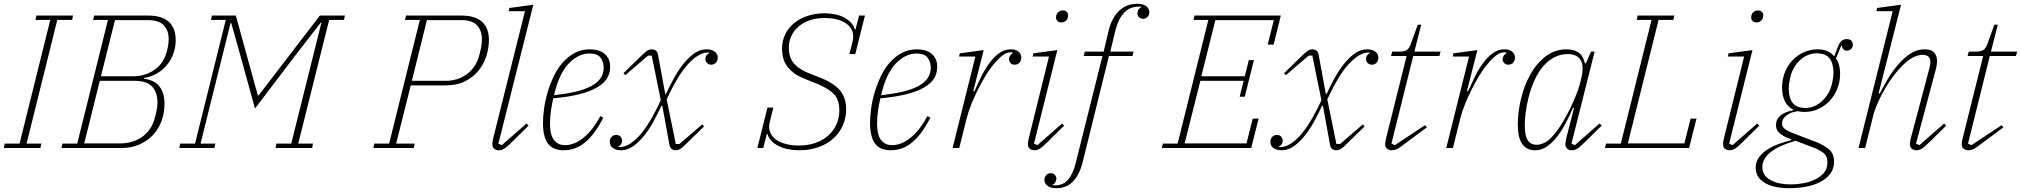

<svg xmlns="http://www.w3.org/2000/svg" viewBox="-27 -780 10652 1012"><path d="M-2 -23H76L238 -675H160L165 -698H358L353 -675H275L113 -23H191L186 0H-7Z M302 -23H380L542 -675H464L469 -698H754Q827 -698 863 -665Q899 -632 899 -569Q899 -530 886.5 -496.5Q874 -463 852 -436.5Q830 -410 799.5 -392.5Q769 -375 732 -369V-365Q790 -357 815 -322.5Q840 -288 840 -233Q840 -185 824.5 -142.5Q809 -100 779.5 -68.5Q750 -37 708 -18.5Q666 0 613 0H297ZM417 -24H605Q674 -24 723.5 -59.5Q773 -95 789 -159Q794 -176 798.5 -198Q803 -220 803 -239Q803 -293 775 -323.5Q747 -354 681 -354H499ZM505 -378H674Q736 -378 783.5 -409.5Q831 -441 848 -495Q854 -512 858 -533.5Q862 -555 862 -574Q862 -619 836.5 -646.5Q811 -674 751 -674H579Z M923 -23H1001L1163 -675H1085L1090 -698H1216L1332 -277H1336L1659 -698H1791L1786 -675H1708L1545 -23H1623L1618 0H1425L1430 -23H1508L1667 -660H1663L1532 -491L1317 -208L1239 -491L1192 -658H1188L1030 -23H1108L1103 0H918Z M1946 -23H2024L2186 -675H2108L2113 -698H2404Q2478 -698 2514 -665Q2550 -632 2550 -569Q2550 -527 2536.5 -484.5Q2523 -442 2495 -407.5Q2467 -373 2424 -351.5Q2381 -330 2321 -330H2138L2061 -23H2159L2154 0H1941ZM2144 -354H2321Q2387 -354 2435.5 -390.5Q2484 -427 2500 -492Q2505 -509 2509 -531.5Q2513 -554 2513 -573Q2513 -619 2487.5 -646.5Q2462 -674 2403 -674H2223Z M2603 12Q2589 12 2578.5 4.5Q2568 -3 2568 -20Q2568 -33 2573 -53L2740 -721H2654L2658 -738L2784 -755L2600 -23L2618 -15L2748 -129L2759 -118L2675 -35Q2646 -6 2631.5 3Q2617 12 2603 12Z M2945 12Q2887 12 2861 -23.5Q2835 -59 2835 -132Q2835 -167 2841 -210Q2847 -253 2860 -296Q2873 -339 2892.5 -379.5Q2912 -420 2939.5 -451Q2967 -482 3002.5 -501Q3038 -520 3082 -520Q3102 -520 3121 -515.5Q3140 -511 3155 -500Q3170 -489 3179.5 -471.5Q3189 -454 3189 -427Q3189 -394 3172.5 -367Q3156 -340 3120 -319Q3084 -298 3027 -283.5Q2970 -269 2889 -262Q2882 -231 2877 -197.5Q2872 -164 2872 -129Q2872 -106 2875.5 -85.5Q2879 -65 2888 -49.5Q2897 -34 2912.5 -24.5Q2928 -15 2952 -15Q3000 -15 3048.5 -54Q3097 -93 3137 -168L3153 -160Q3129 -113 3104 -80Q3079 -47 3053 -26.5Q3027 -6 3000 3Q2973 12 2945 12ZM2893 -278Q2955 -285 3003.5 -296Q3052 -307 3086 -324.5Q3120 -342 3137.5 -366.5Q3155 -391 3155 -424Q3155 -452 3139 -475Q3123 -498 3080 -498Q3021 -498 2970 -444.5Q2919 -391 2893 -278Z M3246 12Q3219 12 3203 0Q3187 -12 3187 -32Q3187 -49 3197 -59Q3207 -69 3221 -69Q3235 -69 3243.5 -60Q3252 -51 3252 -40Q3252 -28 3246 -19.5Q3240 -11 3232 -8L3233 -5H3243Q3288 -6 3342 -64Q3396 -122 3456 -252L3408 -487H3389L3269 -384L3259 -394L3340 -473Q3354 -487 3364 -496Q3374 -505 3381.5 -510.5Q3389 -516 3395.5 -518Q3402 -520 3408 -520Q3420 -520 3429 -514Q3438 -508 3441 -494L3479 -286H3484Q3492 -303 3502.5 -324.5Q3513 -346 3525.5 -368.5Q3538 -391 3553 -413.5Q3568 -436 3585 -455Q3610 -484 3637.5 -502Q3665 -520 3697 -520Q3724 -520 3740 -508Q3756 -496 3756 -476Q3756 -459 3746 -449Q3736 -439 3722 -439Q3708 -439 3699.5 -448Q3691 -457 3691 -468Q3691 -480 3697 -488.5Q3703 -497 3711 -500L3710 -503H3700Q3655 -501 3601 -443.5Q3547 -386 3487 -256L3535 -21H3554L3674 -124L3684 -114L3603 -35Q3589 -21 3579 -11.5Q3569 -2 3561.5 3Q3554 8 3547.5 10Q3541 12 3535 12Q3523 12 3514 6Q3505 0 3502 -14L3464 -222H3459Q3451 -205 3440.5 -183.5Q3430 -162 3417.5 -139.5Q3405 -117 3390 -94.5Q3375 -72 3358 -53Q3333 -24 3305.5 -6Q3278 12 3246 12Z M4184 12Q4155 12 4127.5 6.5Q4100 1 4077.5 -10Q4055 -21 4039.5 -37Q4024 -53 4018 -74H4015L3996 0H3965L4018 -213H4049L4031 -140Q4027 -124 4027 -112Q4027 -88 4039 -69.5Q4051 -51 4072 -38.5Q4093 -26 4121.5 -19.5Q4150 -13 4183 -13Q4232 -13 4271.5 -27Q4311 -41 4339 -66Q4367 -91 4382 -125Q4397 -159 4397 -199Q4397 -255 4368 -284.5Q4339 -314 4283 -337L4216 -364Q4157 -387 4126 -425Q4095 -463 4095 -523Q4095 -566 4112.5 -600.5Q4130 -635 4160.5 -659.5Q4191 -684 4232 -697Q4273 -710 4320 -710Q4348 -710 4374.5 -704.5Q4401 -699 4422 -688Q4443 -677 4458 -661Q4473 -645 4479 -624H4482L4501 -698H4532L4481 -495H4450L4467 -562Q4469 -571 4469.5 -576.5Q4470 -582 4470 -588Q4470 -612 4458.5 -630Q4447 -648 4426.5 -660.5Q4406 -673 4378.5 -679Q4351 -685 4320 -685Q4273 -685 4238 -672Q4203 -659 4179 -637.5Q4155 -616 4143 -588Q4131 -560 4131 -529Q4131 -475 4158.5 -444.5Q4186 -414 4239 -393L4305 -367Q4374 -338 4403.5 -299.5Q4433 -261 4433 -205Q4433 -160 4416 -120.5Q4399 -81 4367 -51.5Q4335 -22 4289 -5Q4243 12 4184 12Z M4669 12Q4611 12 4585 -23.5Q4559 -59 4559 -132Q4559 -167 4565 -210Q4571 -253 4584 -296Q4597 -339 4616.5 -379.5Q4636 -420 4663.5 -451Q4691 -482 4726.5 -501Q4762 -520 4806 -520Q4826 -520 4845 -515.5Q4864 -511 4879 -500Q4894 -489 4903.5 -471.5Q4913 -454 4913 -427Q4913 -394 4896.5 -367Q4880 -340 4844 -319Q4808 -298 4751 -283.5Q4694 -269 4613 -262Q4606 -231 4601 -197.5Q4596 -164 4596 -129Q4596 -106 4599.5 -85.5Q4603 -65 4612 -49.5Q4621 -34 4636.5 -24.5Q4652 -15 4676 -15Q4724 -15 4772.5 -54Q4821 -93 4861 -168L4877 -160Q4853 -113 4828 -80Q4803 -47 4777 -26.5Q4751 -6 4724 3Q4697 12 4669 12ZM4617 -278Q4679 -285 4727.5 -296Q4776 -307 4810 -324.5Q4844 -342 4861.5 -366.5Q4879 -391 4879 -424Q4879 -452 4863 -475Q4847 -498 4804 -498Q4745 -498 4694 -444.5Q4643 -391 4617 -278Z M5114 -482H5028L5032 -499L5158 -516L5103 -300L5109 -299Q5124 -333 5143 -372Q5162 -411 5185.5 -444Q5209 -477 5237.5 -498.5Q5266 -520 5300 -520Q5327 -520 5341.5 -507.5Q5356 -495 5356 -477Q5356 -460 5346.5 -449.5Q5337 -439 5321 -439Q5307 -439 5299 -448Q5291 -457 5291 -468Q5291 -478 5297 -486.5Q5303 -495 5311 -500L5309 -504H5298Q5277 -504 5254 -485.5Q5231 -467 5203 -432Q5188 -414 5168.5 -382Q5149 -350 5129.5 -311.5Q5110 -273 5093.5 -232.5Q5077 -192 5068 -156L5029 0H4994Z M5426 12Q5412 12 5401.5 4.5Q5391 -3 5391 -20Q5391 -33 5396 -53L5502 -482H5416L5420 -499L5546 -516L5423 -23L5441 -15L5571 -129L5582 -118L5498 -35Q5469 -6 5454.5 3Q5440 12 5426 12ZM5567 -662Q5553 -662 5546 -670Q5539 -678 5539 -688Q5539 -698 5543 -706Q5547 -714 5555 -719.5Q5563 -725 5575 -725Q5589 -725 5596 -717Q5603 -709 5603 -699Q5603 -689 5599 -681Q5595 -673 5587 -667.5Q5579 -662 5567 -662Z M5541 212Q5511 212 5494.5 199.5Q5478 187 5478 167Q5478 153 5487.5 143Q5497 133 5511 133Q5525 133 5533 142Q5541 151 5541 162Q5541 171 5536 180Q5531 189 5521 194L5522 197H5534Q5578 197 5604 165.5Q5630 134 5644 75L5784 -485H5685L5691 -508H5790L5818 -625Q5834 -687 5872 -723.5Q5910 -760 5968 -760Q5998 -760 6014.5 -747.5Q6031 -735 6031 -715Q6031 -701 6021.5 -691Q6012 -681 5998 -681Q5984 -681 5976 -690Q5968 -699 5968 -710Q5968 -719 5973 -728Q5978 -737 5988 -742L5987 -745H5975Q5927 -745 5897 -712Q5867 -679 5853 -623L5825 -508H5948L5942 -485H5818L5679 77Q5663 140 5629 176Q5595 212 5541 212Z M6102 -23H6180L6342 -675H6264L6269 -698H6724L6686 -545H6655L6687 -674H6379L6305 -378H6534L6555 -463H6582L6534 -270H6507L6528 -354H6300L6217 -24H6543L6576 -155H6607L6568 0H6097Z M6728 12Q6701 12 6685 0Q6669 -12 6669 -32Q6669 -49 6679 -59Q6689 -69 6703 -69Q6717 -69 6725.5 -60Q6734 -51 6734 -40Q6734 -28 6728 -19.5Q6722 -11 6714 -8L6715 -5H6725Q6770 -6 6824 -64Q6878 -122 6938 -252L6890 -487H6871L6751 -384L6741 -394L6822 -473Q6836 -487 6846 -496Q6856 -505 6863.5 -510.5Q6871 -516 6877.5 -518Q6884 -520 6890 -520Q6902 -520 6911 -514Q6920 -508 6923 -494L6961 -286H6966Q6974 -303 6984.5 -324.5Q6995 -346 7007.5 -368.5Q7020 -391 7035 -413.5Q7050 -436 7067 -455Q7092 -484 7119.5 -502Q7147 -520 7179 -520Q7206 -520 7222 -508Q7238 -496 7238 -476Q7238 -459 7228 -449Q7218 -439 7204 -439Q7190 -439 7181.5 -448Q7173 -457 7173 -468Q7173 -480 7179 -488.5Q7185 -497 7193 -500L7192 -503H7182Q7137 -501 7083 -443.5Q7029 -386 6969 -256L7017 -21H7036L7156 -124L7166 -114L7085 -35Q7071 -21 7061 -11.5Q7051 -2 7043.5 3Q7036 8 7029.5 10Q7023 12 7017 12Q7005 12 6996 6Q6987 0 6984 -14L6946 -222H6941Q6933 -205 6922.5 -183.5Q6912 -162 6899.5 -139.5Q6887 -117 6872 -94.5Q6857 -72 6840 -53Q6815 -24 6787.5 -6Q6760 12 6728 12Z M7309 12Q7295 12 7284.5 4.5Q7274 -3 7274 -21Q7274 -32 7279 -52L7387 -485H7305L7311 -508H7348Q7374 -508 7387 -516Q7400 -524 7408 -545L7446 -650H7464L7428 -508H7566L7560 -485H7422L7307 -23L7325 -15L7484 -120L7494 -109L7378 -23Q7349 0 7335.5 6Q7322 12 7309 12Z M7716 -482H7630L7634 -499L7760 -516L7705 -300L7711 -299Q7726 -333 7745 -372Q7764 -411 7787.5 -444Q7811 -477 7839.5 -498.5Q7868 -520 7902 -520Q7929 -520 7943.5 -507.5Q7958 -495 7958 -477Q7958 -460 7948.5 -449.5Q7939 -439 7923 -439Q7909 -439 7901 -448Q7893 -457 7893 -468Q7893 -478 7899 -486.5Q7905 -495 7913 -500L7911 -504H7900Q7879 -504 7856 -485.5Q7833 -467 7805 -432Q7790 -414 7770.5 -382Q7751 -350 7731.5 -311.5Q7712 -273 7695.5 -232.5Q7679 -192 7670 -156L7631 0H7596Z M8065 12Q8038 12 8020.5 1.5Q8003 -9 7992.5 -27Q7982 -45 7977.5 -69.5Q7973 -94 7973 -121Q7973 -187 7989.5 -257.5Q8006 -328 8038.5 -386.5Q8071 -445 8119.5 -482.5Q8168 -520 8231 -520Q8267 -520 8292 -504Q8317 -488 8327 -446H8332L8359 -508H8378L8256 -23L8274 -15L8404 -129L8415 -118L8331 -35Q8302 -6 8287.5 3Q8273 12 8259 12Q8245 12 8234.5 4.5Q8224 -3 8224 -20Q8224 -33 8229 -53L8269 -210L8264 -212Q8249 -177 8229 -137.5Q8209 -98 8184.5 -65Q8160 -32 8130 -10Q8100 12 8065 12ZM8074 -17Q8092 -17 8114.5 -28Q8137 -39 8158 -64Q8182 -91 8204 -126.5Q8226 -162 8245 -200Q8264 -238 8278.5 -274.5Q8293 -311 8301 -340L8306 -361Q8324 -429 8305 -462Q8286 -495 8237 -495Q8199 -495 8166.5 -478.5Q8134 -462 8108 -432Q8082 -402 8062.5 -360Q8043 -318 8030 -267Q8019 -224 8014.5 -187Q8010 -150 8010 -121Q8010 -99 8012.5 -80Q8015 -61 8022 -47Q8029 -33 8041.5 -25Q8054 -17 8074 -17Z M8438 -23H8516L8678 -675H8600L8605 -698H8798L8793 -675H8715L8553 -24H8851L8884 -155H8915L8876 0H8433Z M9090 12Q9076 12 9065.5 4.5Q9055 -3 9055 -20Q9055 -33 9060 -53L9166 -482H9080L9084 -499L9210 -516L9087 -23L9105 -15L9235 -129L9246 -118L9162 -35Q9133 -6 9118.5 3Q9104 12 9090 12ZM9231 -662Q9217 -662 9210 -670Q9203 -678 9203 -688Q9203 -698 9207 -706Q9211 -714 9219 -719.5Q9227 -725 9239 -725Q9253 -725 9260 -717Q9267 -709 9267 -699Q9267 -689 9263 -681Q9259 -673 9251 -667.5Q9243 -662 9231 -662Z M9407 212Q9321 212 9274 183.5Q9227 155 9227 104Q9227 73 9244 49.5Q9261 26 9288 8.5Q9315 -9 9348 -21Q9381 -33 9413 -41L9415 -46L9406 -49Q9375 -60 9354.5 -76.5Q9334 -93 9334 -120Q9334 -140 9343 -154Q9352 -168 9365.5 -177Q9379 -186 9395 -191Q9411 -196 9425 -199V-202Q9395 -217 9380.5 -247Q9366 -277 9366 -318Q9366 -361 9380.5 -398Q9395 -435 9420.5 -462Q9446 -489 9480.5 -504.5Q9515 -520 9554 -520Q9610 -520 9641 -483L9658 -528Q9673 -574 9707 -574Q9722 -574 9730.5 -566Q9739 -558 9739 -545Q9739 -531 9730 -522Q9721 -513 9707 -513Q9697 -513 9689.5 -520Q9682 -527 9681 -540H9678L9650 -472Q9661 -457 9666.5 -436.5Q9672 -416 9672 -392Q9672 -349 9657 -312Q9642 -275 9616.5 -248Q9591 -221 9557 -205.5Q9523 -190 9484 -190Q9464 -190 9449 -194Q9440 -193 9426 -189.5Q9412 -186 9398.5 -178Q9385 -170 9375.5 -158Q9366 -146 9366 -128Q9366 -113 9378.5 -102Q9391 -91 9424 -78L9537 -35Q9584 -17 9612 6Q9640 29 9640 72Q9640 110 9619.5 136.5Q9599 163 9565.5 180Q9532 197 9490.5 204.5Q9449 212 9407 212ZM9490 -211Q9514 -211 9536 -220.5Q9558 -230 9576 -246.5Q9594 -263 9607.5 -285Q9621 -307 9627 -331Q9634 -358 9635.5 -374.5Q9637 -391 9637 -397Q9637 -445 9616.5 -472Q9596 -499 9548 -499Q9524 -499 9501.5 -489.5Q9479 -480 9461 -463.5Q9443 -447 9430 -425Q9417 -403 9411 -379Q9404 -352 9402.5 -335.5Q9401 -319 9401 -313Q9401 -265 9421.5 -238Q9442 -211 9490 -211ZM9411 192Q9440 192 9474 186.5Q9508 181 9537 167.5Q9566 154 9585.5 132Q9605 110 9605 76Q9605 41 9581.5 24Q9558 7 9524 -5L9437 -38Q9402 -28 9370.5 -15Q9339 -2 9315 15Q9291 32 9276.5 53.5Q9262 75 9262 101Q9262 124 9273.5 141Q9285 158 9305.5 169.5Q9326 181 9353 186.5Q9380 192 9411 192Z M10075 12Q10061 12 10050.5 4.5Q10040 -3 10040 -20Q10040 -33 10045 -53L10143 -422Q10148 -442 10148 -452Q10148 -491 10107 -491Q10059 -491 10004 -438Q9980 -415 9955.5 -383Q9931 -351 9909.5 -314.5Q9888 -278 9871 -239.5Q9854 -201 9845 -165L9804 0H9769L9949 -721H9863L9867 -738L9993 -755L9875 -288L9881 -287Q9898 -321 9922 -361.5Q9946 -402 9976 -437.5Q10006 -473 10041 -496.5Q10076 -520 10117 -520Q10153 -520 10168 -502.5Q10183 -485 10183 -457Q10183 -441 10177 -417L10072 -23L10090 -15L10220 -129L10231 -118L10147 -35Q10118 -6 10103.5 3Q10089 12 10075 12Z M10348 12Q10334 12 10323.5 4.5Q10313 -3 10313 -21Q10313 -32 10318 -52L10426 -485H10344L10350 -508H10387Q10413 -508 10426 -516Q10439 -524 10447 -545L10485 -650H10503L10467 -508H10605L10599 -485H10461L10346 -23L10364 -15L10523 -120L10533 -109L10417 -23Q10388 0 10374.5 6Q10361 12 10348 12Z"/></svg>

Font: IBM Plex Serif ExtraLight
Style: Italic
Weight: 200
Italic angle: -14°
Designer: Mike Abbink, Paul van der Laan, Pieter van Rosmalen
Foundry: Bold Monday
Version: Version 2.5